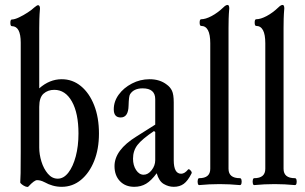

<svg xmlns="http://www.w3.org/2000/svg" viewBox="-20 -746 1237 778"><path d="M230 11Q211 11 193.5 6Q176 1 162 -7Q150 -13 143 -14.5Q136 -16 130 -16Q119 -16 95 10Q92 13 84 10Q76 7 69 1.5Q62 -4 62 -7Q63 -18 63.5 -44Q64 -70 64 -131V-573Q64 -640 28 -640Q22 -640 22 -653.5Q22 -667 28 -667Q39 -667 57 -675.5Q75 -684 92.5 -695.5Q110 -707 118 -715Q130 -725 134 -725Q142 -725 142 -711Q140 -688 139.5 -668.5Q139 -649 139 -632V-388Q181 -425 230 -425Q274 -425 308 -397Q342 -369 361.5 -319.5Q381 -270 381 -205Q381 -142 361.5 -93.5Q342 -45 308 -17Q274 11 230 11ZM214 -22Q238 -22 257 -46.5Q276 -71 287 -112.5Q298 -154 298 -205Q298 -287 271.5 -334.5Q245 -382 200 -382Q174 -382 156.5 -366.5Q139 -351 139 -313V-148Q139 -120 148 -91Q157 -62 174 -42Q191 -22 214 -22Z M524 11Q488 11 466 -12Q444 -35 444 -73Q444 -138 533 -193L609 -241V-344Q609 -388 558 -388Q522 -388 507 -364Q502 -357 501 -318Q500 -270 469 -270Q441 -270 441 -303Q441 -335 461 -362.5Q481 -390 514.5 -407.5Q548 -425 586 -425Q628 -425 656 -403Q670 -393 677 -378Q684 -363 684 -331V-97Q684 -42 714 -42Q728 -42 742 -59Q745 -63 752 -55.5Q759 -48 756 -43Q741 -13 724.5 -1Q708 11 684 11Q663 11 643.5 -0.5Q624 -12 615 -44Q593 -14 572 -1.5Q551 11 524 11ZM562 -38Q580 -38 594.5 -56.5Q609 -75 609 -97V-211L604 -215Q555 -182 537 -158.5Q519 -135 519 -103Q519 -76 531.5 -57Q544 -38 562 -38Z M787 4Q783 4 781.5 -3Q780 -10 781.5 -17Q783 -24 787 -24Q832 -24 832 -62V-571Q832 -641 795 -641Q789 -641 789 -654.5Q789 -668 795 -668Q813 -668 837.5 -681Q862 -694 885 -716Q895 -726 902 -726Q909 -726 909 -712Q907 -689 906.5 -669.5Q906 -650 906 -633V-62Q906 -24 952 -24Q957 -24 958.5 -17Q960 -10 958.5 -3Q957 4 952 4Q931 2 910.5 1Q890 0 870 0Q849 0 828 1Q807 2 787 4Z M1010 4Q1006 4 1004.5 -3Q1003 -10 1004.5 -17Q1006 -24 1010 -24Q1055 -24 1055 -62V-571Q1055 -641 1018 -641Q1012 -641 1012 -654.5Q1012 -668 1018 -668Q1036 -668 1060.5 -681Q1085 -694 1108 -716Q1118 -726 1125 -726Q1132 -726 1132 -712Q1130 -689 1129.5 -669.5Q1129 -650 1129 -633V-62Q1129 -24 1175 -24Q1180 -24 1181.5 -17Q1183 -10 1181.5 -3Q1180 4 1175 4Q1154 2 1133.5 1Q1113 0 1093 0Q1072 0 1051 1Q1030 2 1010 4Z"/></svg>

Font: Junicode Two Beta Condensed
Style: Regular
Weight: 400
Width: 3
Designer: Peter S. Baker
Foundry: Briery Creek Software
Version: Version 1.053; ttfautohint (v1.8.4)